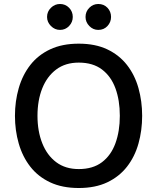

<svg xmlns="http://www.w3.org/2000/svg" viewBox="-20 -932 789 963"><path d="M375 11Q292 11 231.5 -17.5Q171 -46 132 -96Q93 -146 74 -212Q55 -278 55 -351Q55 -424 74 -490Q93 -556 132 -606Q171 -656 231.5 -684.5Q292 -713 375 -713Q458 -713 518 -684.5Q578 -656 617 -606Q656 -556 674.5 -490Q693 -424 693 -351Q693 -278 674.5 -212Q656 -146 617 -96Q578 -46 518 -17.5Q458 11 375 11ZM375 -84Q446 -84 491.5 -118.5Q537 -153 559 -213.5Q581 -274 581 -351Q581 -429 559 -489Q537 -549 491.5 -583.5Q446 -618 375 -618Q308 -618 262 -583.5Q216 -549 192 -489Q168 -429 168 -351Q168 -274 192 -213.5Q216 -153 262 -118.5Q308 -84 375 -84ZM473 -782Q447 -782 428 -801.5Q409 -821 409 -847Q409 -874 428 -893Q447 -912 473 -912Q501 -912 519 -893Q537 -874 537 -847Q537 -821 519 -801.5Q501 -782 473 -782ZM281 -782Q255 -782 235.5 -801.5Q216 -821 216 -847Q216 -874 235.5 -893Q255 -912 281 -912Q308 -912 326.5 -893Q345 -874 345 -847Q345 -821 326.5 -801.5Q308 -782 281 -782Z"/></svg>

Font: Inclusive Sans Medium
Style: Regular
Weight: 500
Designer: Olivia King
Foundry: Olivia King
Version: Version 2.004